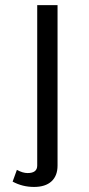

<svg xmlns="http://www.w3.org/2000/svg" viewBox="-20 -520 348 748"><path d="M29.2 187.5 45.8 141.7Q68.3 154.2 87.5 154.2Q125 154.2 125 125V-500H204.2V125Q204.2 165 180.4 186.7Q156.7 208.3 112.5 208.3Q67.5 208.3 29.2 187.5Z"/></svg>

Font: BoonBaan
Style: Regular
Weight: 400
Designer: Sungsit Sawaiwan
Foundry: FontUni
Version: Version 2.0